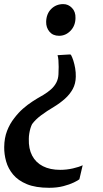

<svg xmlns="http://www.w3.org/2000/svg" viewBox="-25 -769 500 936"><path d="M320.5 -502.5Q327 -491 332.5 -473.8Q338 -456.5 341.5 -436.2Q345 -416 344.5 -395Q344 -361.5 329.8 -335.2Q315.5 -309 291.8 -287.8Q268 -266.5 238.5 -248.5Q203 -227.5 175.5 -207Q148 -186.5 131.5 -164Q127 -155.5 123.5 -143.8Q120 -132 117.8 -118.8Q115.5 -105.5 115.5 -92Q114 -44 131.8 -10.2Q149.5 23.5 184.2 41.2Q219 59 268.5 59Q300 59 330.5 52Q361 45 378 36.5L362 105Q355.5 110.5 335 120.5Q314.5 130.5 283.8 138.5Q253 146.5 214.5 146.5Q149 146.5 106 128.8Q63 111 38.8 81.8Q14.5 52.5 4.8 17.5Q-5 -17.5 -4.5 -52Q-4 -96.5 9.5 -131.2Q23 -166 44.5 -193Q65 -220 87 -239.2Q109 -258.5 133.5 -274.5Q158 -290.5 186 -306Q207.5 -319 223.8 -333.5Q240 -348 249.5 -366.2Q259 -384.5 260 -406.5Q261 -425 261 -443Q261 -461 259.8 -476Q258.5 -491 255.5 -500L314 -503.5ZM343 -681Q342.5 -643.5 318.8 -619Q295 -594.5 263 -594.5Q233 -594.5 216.2 -614.5Q199.5 -634.5 200 -662.5Q201 -702 224.8 -725.5Q248.5 -749 283.5 -749Q308 -749 326 -730.2Q344 -711.5 343 -681Z"/></svg>

Font: Merriweather 60pt
Style: Bold Italic
Weight: 700
Italic angle: -7.8°
Version: Version 2.101